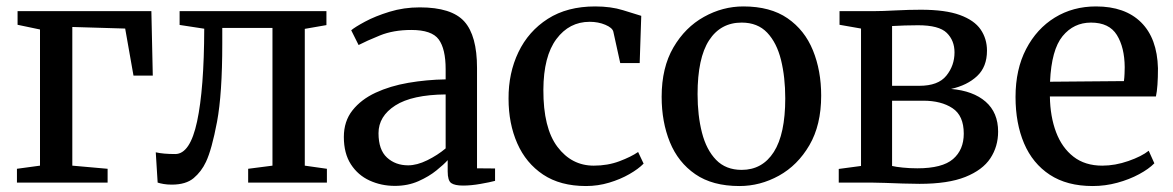

<svg xmlns="http://www.w3.org/2000/svg" viewBox="-20 -582 3740 612"><path d="M36 -546.5H462.5L467 -341H405.5L379 -491L210.5 -496V-54L323 -44V0H34V-44L107.5 -54V-488L36 -503Z M527.5 6.5Q513 6.5 501.5 4.5Q490 2.5 482.5 0L476.5 -96.5Q500 -91 538.5 -91Q586 -91 608.2 -194.8Q630.5 -298.5 631 -490.5L552.5 -502.5V-546.5H1020.5V-502L951.5 -490V-54L1022 -44V0H771V-44L848.5 -54V-493H688.5V-443.5Q688.5 -282.5 671.8 -193.8Q655 -105 636.5 -66Q622 -35 597.2 -14.2Q572.5 6.5 527.5 6.5Z M1076 -145.5Q1076 -195.5 1103.5 -230.2Q1131 -265 1177.2 -286.5Q1223.5 -308 1281.5 -318Q1339.5 -328 1400.5 -329V-361.5Q1400.5 -426 1378.5 -456.2Q1356.5 -486.5 1291 -486.5Q1234 -486.5 1191 -469Q1148 -451.5 1123 -438.5L1099.5 -485.5Q1111 -495.5 1143.5 -513Q1176 -530.5 1221.5 -544.5Q1267 -558.5 1318 -558.5Q1419.5 -558.5 1460 -513.5Q1500.5 -468.5 1500.5 -365.5V-45.5L1558 -45V-5.5Q1541.5 -1 1511.5 4.2Q1481.5 9.5 1456 9.5Q1429.5 9.5 1418.2 1.5Q1407 -6.5 1407 -35.5V-71.5Q1395 -58 1371.2 -38.8Q1347.5 -19.5 1313.8 -4.5Q1280 10.5 1238.5 10.5Q1195.5 10.5 1158.2 -6.5Q1121 -23.5 1098.5 -58.2Q1076 -93 1076 -145.5ZM1281 -55Q1309 -55 1342 -71.2Q1375 -87.5 1400.5 -109V-281Q1293.5 -280 1240 -245.8Q1186.5 -211.5 1186.5 -157.5Q1186.5 -104.5 1213.5 -79.8Q1240.5 -55 1281 -55Z M1601 -267.5Q1600.5 -349 1632.5 -415.8Q1664.5 -482.5 1726.2 -522Q1788 -561.5 1877 -561.5Q1927.5 -561.5 1965.8 -549.5Q2004 -537.5 2024 -531.5L2019 -381H1957L1935 -481Q1932 -493.5 1909.5 -503Q1887 -512.5 1859.5 -512.5Q1794.5 -512.5 1753.5 -457.5Q1712.5 -402.5 1712 -296Q1711.5 -174 1756.8 -114Q1802 -54 1872.5 -54Q1917 -54 1954.2 -68Q1991.5 -82 2014 -97.5L2031.5 -60.5Q2015 -43.5 1986.2 -27Q1957.5 -10.5 1921.8 0.2Q1886 11 1848 11Q1766 11 1711.2 -25.5Q1656.5 -62 1628.8 -125Q1601 -188 1601 -267.5Z M2089 -273.5Q2089 -366.5 2126.5 -430.8Q2164 -495 2223.8 -528.2Q2283.5 -561.5 2349.5 -561.5Q2435.5 -561.5 2490.2 -523.8Q2545 -486 2571.2 -421.5Q2597.5 -357 2597.5 -277Q2597.5 -183.5 2560 -119.2Q2522.5 -55 2462.8 -22Q2403 11 2337 11Q2251 11 2196.2 -26.8Q2141.5 -64.5 2115.2 -129Q2089 -193.5 2089 -273.5ZM2344 -40.5Q2410 -40.5 2446.5 -97.5Q2483 -154.5 2483 -268.5Q2483 -336 2469.5 -390.8Q2456 -445.5 2425.5 -477.8Q2395 -510 2344 -510Q2277 -510 2240.2 -453.5Q2203.5 -397 2203.5 -282Q2203.5 -214 2217.5 -159.2Q2231.5 -104.5 2262.5 -72.5Q2293.5 -40.5 2344 -40.5Z M2911 4Q2887.5 4 2858 3Q2828.5 2 2801.5 1Q2774.5 0 2758 0H2653.5V-43.5L2724.5 -53V-491L2656 -503V-546.5H2766Q2791.5 -546.5 2834.8 -548.8Q2878 -551 2915.5 -551Q2993.5 -551 3039.5 -534.2Q3085.5 -517.5 3105.8 -488Q3126 -458.5 3126 -420.5Q3126 -369 3094.5 -339.5Q3063 -310 3011.5 -298.5Q3082 -292.5 3121.8 -257.8Q3161.5 -223 3161.5 -162.5Q3161.5 -115 3136.8 -77.5Q3112 -40 3057 -18Q3002 4 2911 4ZM2823.5 -308.5H2910.5Q2970.5 -308.5 2996.5 -340.8Q3022.5 -373 3022.5 -415Q3022.5 -453 2997.8 -477.2Q2973 -501.5 2906.5 -501.5Q2885 -501.5 2863.8 -500.8Q2842.5 -500 2823.5 -499ZM2904 -45.5Q2983.5 -45.5 3017.8 -75Q3052 -104.5 3052 -156Q3052 -213.5 3016 -237.2Q2980 -261 2923 -261H2823.5V-53Q2835.5 -50 2857.8 -47.8Q2880 -45.5 2904 -45.5Z M3463 11Q3381 11 3326.2 -25Q3271.5 -61 3244.2 -125Q3217 -189 3217 -273Q3217 -361 3250.8 -425.8Q3284.5 -490.5 3342.2 -526Q3400 -561.5 3473.5 -561.5Q3566 -561.5 3617.2 -510.8Q3668.5 -460 3671 -364.5Q3671 -304 3664.5 -274.5H3326.5Q3327.5 -210.5 3346.2 -160.8Q3365 -111 3401.8 -82.5Q3438.5 -54 3493.5 -54Q3534.5 -54 3576.8 -68.8Q3619 -83.5 3641.5 -101.5L3659.5 -61.5Q3642 -43.5 3611 -26.8Q3580 -10 3541.5 0.5Q3503 11 3463 11ZM3327 -321.5 3562.5 -323.5Q3564 -334 3564.5 -347.8Q3565 -361.5 3565 -368Q3564.5 -431 3540 -470.5Q3515.5 -510 3457.5 -510Q3402.5 -510 3367 -466.8Q3331.5 -423.5 3327 -321.5Z"/></svg>

Font: Merriweather Text
Style: Regular
Weight: 400
Designer: Eben Sorkin
Foundry: Eben Sorkin
Version: Version 2.100; ttfautohint (v1.7.19-72a1) -l 8 -r 50 -G 200 